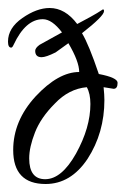

<svg xmlns="http://www.w3.org/2000/svg" viewBox="-31 -460 314 480"><path d="M83 0Q2 0 2 -85Q2 -158 58 -219Q115 -280 167 -280Q167 -306 140 -352L108 -329Q84 -317 73 -317Q57 -317 57 -333Q57 -340 68 -348L124 -379Q99 -412 76 -412Q33 -412 3 -348Q0 -341 -3 -341Q-11 -341 -11 -356Q-11 -390 25 -415Q61 -440 93 -440Q132 -440 162 -400Q179 -409 195.5 -418Q212 -427 227 -437L229 -434V-432Q229 -420 174 -377Q191 -349 216 -275Q263 -266 263 -253Q263 -238 253 -238L228 -242Q229 -232 229.5 -224Q230 -216 230 -210Q230 -128 188 -63Q146 0 83 0ZM82 -12Q123 -12 159 -76Q195 -141 195 -200Q195 -226 186 -242Q141 -238 106 -201Q71 -166 56.5 -129Q42 -92 42 -64Q42 -12 82 -12Z"/></svg>

Font: Qwigley
Style: Regular
Weight: 400
Designer: Robert E. Leuschke
Foundry: Robert E. Leuschke
Version: Version 1.010; ttfautohint (v1.8.3)